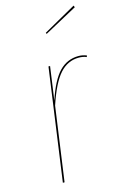

<svg xmlns="http://www.w3.org/2000/svg" viewBox="-116 -803 550 856"><g transform="rotate(-15 159.0 -375.0)"><path d="M314.5 -750.5 317.9 -742.2 166 -659.7 163.6 -665.5ZM277.3 -527.8Q295.9 -527.8 314.5 -520.5L312 -513.7Q296.9 -520.5 276.4 -520.5Q225.1 -520.5 188.5 -479.5Q151.9 -438.5 119.6 -341.3L71.8 0H64L136.2 -517.6H143.6L122.1 -363.8Q151.4 -452.1 188.2 -490Q225.1 -527.8 277.3 -527.8Z"/></g></svg>

Font: Fira Sans Compressed Eight
Style: Italic
Weight: 100
Width: 3
Italic angle: -8°
Designer: Carrois Corporate & Edenspiekermann AG
Foundry: Carrois Corporate GbR & Edenspiekermann AG
Version: Version 4.203;PS 004.203;hotconv 1.0.88;makeotf.lib2.5.64775